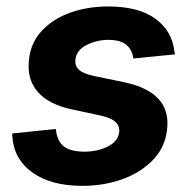

<svg xmlns="http://www.w3.org/2000/svg" viewBox="-20 -573 600 603"><path d="M239.3 10.7Q139.6 10.7 81.1 -31.7Q22.5 -74.2 18.6 -146.5Q18.1 -151.9 18.1 -153.8L155.3 -168Q159.2 -129.9 180.4 -113.3Q201.7 -96.7 246.1 -96.7Q286.1 -96.7 318.8 -113Q351.6 -129.4 354.5 -159.2Q356 -177.7 342.5 -190.2Q329.1 -202.6 296.4 -210L205.6 -229.5Q134.3 -244.6 100.1 -282.7Q65.9 -320.8 70.3 -377.4Q73.7 -434.1 108.4 -473.1Q143.1 -512.2 198.5 -532.5Q253.9 -552.7 319.3 -552.7Q415.5 -552.7 468 -514.2Q520.5 -475.6 527.3 -413.1Q528.8 -408.2 529.3 -402.3L398.9 -389.2Q395 -417 376.7 -432.4Q358.4 -447.8 319.8 -447.8Q284.2 -447.8 252 -431.6Q219.7 -415.5 216.8 -385.3Q214.8 -366.7 227.3 -354.5Q239.7 -342.3 274.4 -334.5L369.1 -314.9Q514.2 -284.7 505.4 -173.8Q501.5 -115.7 463.9 -74.5Q426.3 -33.2 366.9 -11.2Q307.6 10.7 239.3 10.7Z"/></svg>

Font: Inter
Style: Bold Italic
Weight: 700
Italic angle: -9.39999°
Designer: Rasmus Andersson
Foundry: rsms
Version: Version 4.001;git-9221beed3